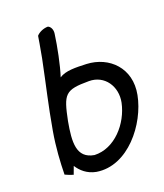

<svg xmlns="http://www.w3.org/2000/svg" viewBox="-131 -745 746 874"><g transform="rotate(-20 242.5 -308.5)"><path d="M63 -204C50 -129 46 -59 45 1C60 8 73 13 84 16L98 -22C115 5 143 31 186 39C333 63 456 -95 481 -226C505 -350 419 -433 311 -438C260 -440 211 -442 180 -421C197 -473 214 -558 222 -617C225 -636 217 -653 204 -658C182 -658 159 -647 148 -634C148 -634 138 -571 130 -531C104 -403 84 -325 63 -204ZM143 -222C168 -345 178 -361 295 -361C370 -361 416 -293 401 -218C381 -123 301 -32 204 -36C120 -50 126 -127 143 -222Z"/></g></svg>

Font: Snowfall
Style: Obl
Weight: 400
Designer: Jasper
Foundry: Cannot Into Space Fonts
Version: Version 0.9